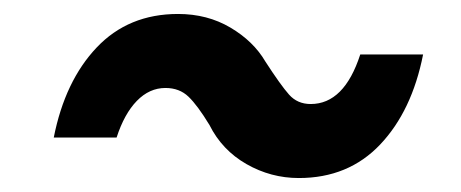

<svg xmlns="http://www.w3.org/2000/svg" viewBox="-20 -454 661 275"><path d="M280 -275Q263 -303 250 -315.5Q237 -328 217 -328Q194 -328 176 -309.5Q158 -291 147 -257H57Q73 -338 118.5 -386Q164 -434 235 -434Q277 -434 310 -414.5Q343 -395 360 -366Q382 -332 394 -318.5Q406 -305 425 -305Q473 -305 496 -376H586Q570 -295 524.5 -247Q479 -199 408 -199Q368 -199 333 -219Q298 -239 280 -275Z"/></svg>

Font: Oak Sans Semibold
Style: Italic
Weight: 600
Italic angle: -9.49998°
Foundry: Erik Kennedy, Walven
Version: Version 1.000